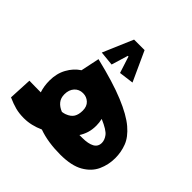

<svg xmlns="http://www.w3.org/2000/svg" viewBox="-170 -780 926 926"><g transform="rotate(45 293.0 -317.0)"><path d="M122.6 4.9Q89.8 4.9 64.2 -2Q38.6 -8.8 7.8 -22.5L13.7 -142.1Q35.6 -141.6 55.9 -141.4Q76.2 -141.1 92.3 -141.1Q81.5 -172.9 81.5 -210.9Q81.5 -259.3 102.1 -296.6Q122.6 -334 155.8 -355.5L175.8 -451.2Q304.2 -420.4 382.6 -387.9Q460.9 -355.5 501.7 -320.8Q542.5 -286.1 556.6 -248.8Q570.8 -211.4 570.8 -170.9Q570.8 -125.5 552.5 -85.4Q534.2 -45.4 490.5 -20.3Q446.8 4.9 370.6 4.9Q330.1 4.9 292.5 -0.7Q254.9 -6.3 222.7 -18.1Q197.8 -6.8 172.9 -1Q147.9 4.9 122.6 4.9ZM231 -146.5Q243.7 -148.4 251.5 -151.4Q277.3 -161.1 287.6 -178.2Q297.9 -195.3 297.9 -222.2Q297.9 -251 280.8 -266.8Q263.7 -282.7 239.3 -282.7Q212.9 -282.7 196 -264.2Q179.2 -245.6 179.2 -215.3Q179.2 -189.5 192.9 -172.9Q206.5 -156.2 231 -146.5ZM369.6 -127.4Q378.9 -127.4 389.2 -127.4Q429.2 -127.4 451.2 -139.4Q473.1 -151.4 473.1 -177.2Q473.1 -196.3 458.7 -215.8Q444.3 -235.4 390.6 -258.3Q395.5 -237.8 395.5 -217.3Q395.5 -189.9 388.7 -168Q381.8 -146 369.6 -127.4ZM302.2 -639.2 371.6 -487.3 296.4 -477.5 269 -562.5H264.6L238.8 -477.5L164.6 -484.9L230.5 -639.2Z"/></g></svg>

Font: Cascadia Code PL
Style: Bold
Weight: 700
Monospace: yes
Designer: Aaron Bell
Foundry: Saja Typeworks
Version: Version 2404.023; ttfautohint (v1.8.4)